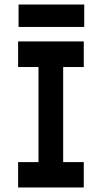

<svg xmlns="http://www.w3.org/2000/svg" viewBox="-20 -816 451 848"><path d="M60 12V-100H150V-520H60V-633H350V-520H259V-100H350V12ZM62 -697V-796H352V-697Z"/></svg>

Font: Pixelify Sans Medium
Style: Regular
Weight: 500
Designer: Stefie Justprince
Foundry: Typecalism Foundryline
Version: Version 1.000;February 13, 2025;FontCreator 15.0.0.3015 64-b